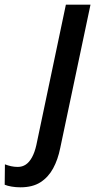

<svg xmlns="http://www.w3.org/2000/svg" viewBox="-143 -559 423 819"><path d="M-56 240Q-75 240 -93 237Q-111 234 -123 229L-122 142Q-109 147 -95.5 150Q-82 153 -67 153Q-48 153 -33 143Q-18 133 -6.5 112Q5 91 12 60L138 -539H243L114 72Q104 122 83.5 159.5Q63 197 29.5 218.5Q-4 240 -56 240Z"/></svg>

Font: Noto Sans Display Medium
Style: Italic
Weight: 500
Italic angle: -12°
Designer: Monotype Design Team
Foundry: Monotype Imaging Inc.
Version: Version 2.003